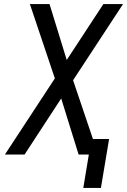

<svg xmlns="http://www.w3.org/2000/svg" viewBox="-20 -755 621 938"><path d="M387 163H473L513 -76H434L337 -363L581 -735H485L306 -462L222 -735H126L248 -372L4 0H100L279 -274L364 0H414Z"/></svg>

Font: Iosevka Sparkle Oblique
Style: Regular
Weight: 400
Italic angle: -9°
Designer: Belleve Invis
Foundry: Belleve Invis
Version: Version 4.5.0; ttfautohint (v1.8.3)